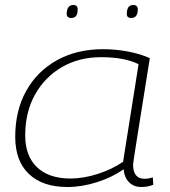

<svg xmlns="http://www.w3.org/2000/svg" viewBox="-20 -739 679 769"><path d="M546 10Q516 10 497 -9Q478 -28 475 -61Q430 -29 369 -9.5Q308 10 250 10Q151 10 96 -42Q41 -94 41 -191Q41 -296 85 -375Q129 -454 208.5 -498Q288 -542 393 -542Q444 -542 493.5 -532.5Q543 -523 580 -506Q549 -312 531 -199Q513 -86 513 -80Q513 -23 559 -23Q576 -23 592 -29L594 1Q572 10 546 10ZM473 -91 535 -482Q478 -510 385 -510Q297 -510 228.5 -470.5Q160 -431 120.5 -360.5Q81 -290 81 -197Q81 -114 128.5 -69Q176 -24 262 -24Q315 -24 372 -42.5Q429 -61 473 -91ZM506 -667Q487 -667 488 -684Q488 -719 514 -719Q532 -719 532 -700Q531 -667 506 -667ZM266 -667Q247 -667 247 -684Q248 -719 274 -719Q292 -719 291 -700Q291 -667 266 -667Z"/></svg>

Font: Georama Extended ExtraLight
Style: Italic
Weight: 200
Width: 7
Italic angle: -9°
Designer: Jean-Baptiste Levee
Foundry: Production Type
Version: Version 1.000